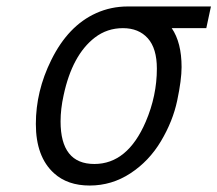

<svg xmlns="http://www.w3.org/2000/svg" viewBox="-20 -554 666 588"><path d="M165.5 -182.1Q165.5 -51.8 269 -51.8Q370.6 -51.8 426.3 -181.2Q460.4 -260.7 460.4 -343.8Q460.4 -405.8 432.6 -436.8Q404.8 -467.8 356.4 -467.8Q308.1 -467.8 270.5 -439Q201.2 -385.7 174.8 -262.2Q165.5 -220.2 165.5 -182.1ZM505.9 -467.8Q536.1 -423.8 536.1 -348.6Q536.1 -309.6 522.7 -246.1Q509.3 -182.6 472.9 -121.6Q436.5 -60.5 379.4 -23.2Q322.3 14.2 254.6 14.2Q187 14.2 145.5 -23.4Q89.8 -73.7 89.8 -174.3Q89.8 -274.9 136.7 -369.6Q188.5 -475.1 274.4 -513.7Q319.8 -534.2 371.6 -534.2H626L611.8 -467.8Z"/></svg>

Font: Tuffy
Style: Italic
Weight: 400
Italic angle: -12°
Designer: Thatcher Ulrich, Karoly Barta and Michael Everson
Version: Version 001.271